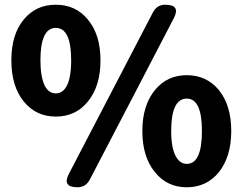

<svg xmlns="http://www.w3.org/2000/svg" viewBox="-20 -778 1025 812"><path d="M308 14Q241 14 272 -44L627 -726Q644 -758 679 -758Q746 -758 714 -699L544 -372L359 -17Q342 14 308 14ZM770 14Q687 14 636 -49Q582 -114 582 -223.5Q582 -333 636 -398Q687 -460 770 -460Q853 -460 905 -398Q958 -333 958 -224Q958 -115 905 -49Q853 14 770 14ZM770 -85Q834 -85 834 -224Q834 -361 770 -361Q704 -361 704 -224Q704 -151 724 -116Q741 -85 770 -85ZM216 -285Q133 -285 81 -348Q28 -413 28 -523Q28 -633 81 -696Q132 -758 216 -758Q300 -758 351 -696Q405 -632 405 -522.5Q405 -413 351 -348Q300 -285 216 -285ZM216 -383Q245 -383 262 -414Q281 -450 281 -523Q281 -660 216 -660Q151 -660 151 -523Q151 -452 170 -414Q187 -383 216 -383Z"/></svg>

Font: GenSenRounded TW H
Style: Regular
Weight: 900
Version: Version 1.501;PS 1;hotconv 16.6.51;makeotf.lib2.5.65220